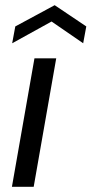

<svg xmlns="http://www.w3.org/2000/svg" viewBox="-20 -721 353 741"><path d="M26 0 113 -496H197L110 0ZM27 -554 39 -619 191 -701 313 -619 301 -554 179 -638Z"/></svg>

Font: DM Sans 24pt
Style: Italic
Weight: 400
Italic angle: -10°
Designer: Colophon Foundry, Jonny Pinhorn
Foundry: Colophon Foundry
Version: Version 4.004;gftools[0.9.30]